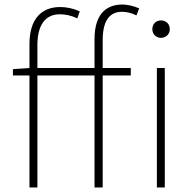

<svg xmlns="http://www.w3.org/2000/svg" viewBox="-20 -827 852 847"><path d="M397 -527H145V-628C145 -714 178 -764 244 -764C268 -764 294 -759 321 -746L332 -777C303 -790 273 -796 245 -796C163 -796 110 -743 110 -633V-527L37 -522V-494H110V0H145V-494H397V0H433V-494H557V-527H433V-650C433 -729 459 -775 518 -775C538 -775 560 -770 582 -759L594 -790C569 -801 542 -807 520 -807C443 -807 397 -758 397 -655ZM672 0H707V-527H672ZM690 -737C670 -737 652 -723 652 -698C652 -675 670 -660 690 -660C711 -660 729 -675 729 -698C729 -723 711 -737 690 -737Z"/></svg>

Font: Noto Sans Japanese Thin
Style: Regular
Weight: 100
Designer: Ryoko NISHIZUKA (kana & ideographs); Paul D. Hunt (Latin, Greek & Cyrillic); Wenlong ZHANG (bopomofo); Sandoll Communica
Foundry: Adobe Systems Incorporated
Version: Version 1.000;PS 1;hotconv 1.0.78;makeotf.lib2.5.61930